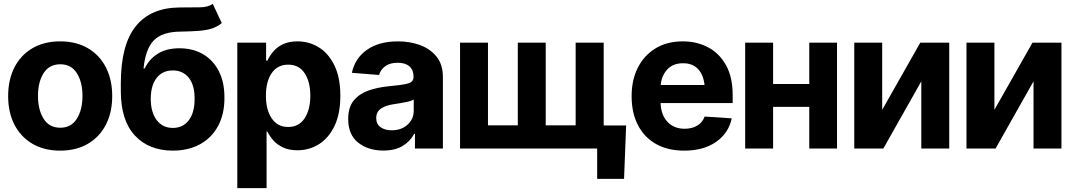

<svg xmlns="http://www.w3.org/2000/svg" viewBox="-20 -766 5538 990"><path d="M290 10.7Q207.5 10.7 147.2 -24.7Q86.9 -60.1 54.4 -123.3Q22 -186.5 22 -270.5Q22 -355 54.4 -418.5Q86.9 -481.9 147.2 -517.3Q207.5 -552.7 290 -552.7Q373 -552.7 433.3 -517.3Q493.7 -481.9 526.1 -418.5Q558.6 -355 558.6 -270.5Q558.6 -186.5 526.1 -123.3Q493.7 -60.1 433.3 -24.7Q373 10.7 290 10.7ZM291 -107.4Q347.2 -107.4 376.2 -153.8Q405.3 -200.2 405.3 -271.5Q405.3 -342.8 376.2 -388.7Q347.2 -434.6 291 -434.6Q233.9 -434.6 204.8 -388.7Q175.8 -342.8 175.8 -271.5Q175.8 -200.2 204.8 -153.8Q233.9 -107.4 291 -107.4Z M1077.1 -746.1 1123.5 -647Q1100.1 -627.9 1072.3 -618.9Q1044.4 -609.9 1005.4 -606.9Q966.3 -604 910.6 -603Q815.9 -602.1 772.9 -557.6Q730 -513.2 720.2 -413.1H726.1Q750 -462.4 794.7 -489.7Q839.4 -517.1 904.8 -517.1Q974.6 -517.1 1026.9 -486.6Q1079.1 -456.1 1108.4 -398.9Q1137.7 -341.8 1137.2 -262.2Q1137.7 -178.7 1105.2 -117.7Q1072.8 -56.6 1013.2 -23.2Q953.6 10.3 871.1 10.7Q747.1 10.3 675.3 -67.4Q603.5 -145 603 -293.9V-338.4Q603.5 -535.6 680.2 -630.9Q756.8 -726.1 906.2 -727.5Q966.8 -728 1009.8 -728.3Q1052.7 -728.5 1077.1 -746.1ZM871.6 -106.4Q923.8 -106.4 953.9 -146.7Q983.9 -187 983.4 -256.8Q983.9 -326.7 953.6 -364.7Q923.3 -402.8 871.1 -402.8Q818.4 -402.8 788.1 -364.7Q757.8 -326.7 757.3 -256.8Q757.3 -187.5 787.8 -147Q818.4 -106.4 871.6 -106.4Z M1203.6 204.1V-545.9H1352.1V-453.6H1358.9Q1369.1 -476.1 1387.9 -499Q1406.7 -522 1437.7 -537.4Q1468.8 -552.7 1514.2 -552.7Q1574.2 -552.7 1624.3 -521.7Q1674.3 -490.7 1704.6 -428.2Q1734.9 -365.7 1734.9 -272Q1734.9 -180.7 1705.6 -118.2Q1676.3 -55.7 1626 -23.4Q1575.7 8.8 1513.7 8.8Q1469.7 8.8 1439 -5.9Q1408.2 -20.5 1388.9 -42.7Q1369.6 -64.9 1358.9 -87.4H1354.5V204.1ZM1465.8 -111.3Q1521.5 -111.3 1550.8 -156.2Q1580.1 -201.2 1580.1 -272.5Q1580.1 -343.8 1551 -388.2Q1522 -432.6 1465.8 -432.6Q1411.1 -432.6 1381.1 -389.2Q1351.1 -345.7 1351.1 -272.5Q1351.1 -199.7 1381.1 -155.5Q1411.1 -111.3 1465.8 -111.3Z M1956.5 10.3Q1878.4 10.3 1826.9 -30.5Q1775.4 -71.3 1775.4 -152.3Q1775.4 -213.4 1804.2 -248Q1833 -282.7 1879.6 -299.1Q1926.3 -315.4 1980.5 -320.8Q2051.3 -327.1 2081.8 -335Q2112.3 -342.8 2112.3 -369.1V-371.6Q2112.3 -405.3 2091.1 -423.8Q2069.8 -442.4 2031.2 -442.4Q1990.7 -442.4 1966.3 -424.6Q1941.9 -406.7 1934.6 -379.4L1794.4 -390.6Q1810.1 -465.3 1871.8 -509Q1933.6 -552.7 2032.2 -552.7Q2092.8 -552.7 2145.5 -533.7Q2198.2 -514.6 2231 -473.9Q2263.7 -433.1 2263.7 -368.2V0H2119.6V-76.2H2115.7Q2095.7 -37.6 2056.4 -13.7Q2017.1 10.3 1956.5 10.3ZM2000 -94.2Q2049.8 -94.2 2081.5 -123.3Q2113.3 -152.3 2113.3 -194.8V-252.9Q2104 -246.6 2085.4 -242.2Q2066.9 -237.8 2045.9 -234.4Q2024.9 -231 2008.8 -228.5Q1968.3 -222.7 1944.1 -205.8Q1919.9 -189 1919.9 -157.2Q1919.9 -126 1942.4 -110.1Q1964.8 -94.2 2000 -94.2Z M2352.1 -545.9H2496.1V-119.6H2649.9V-545.9H2793.9V-119.6H2948.2V-545.9H3092.8V-119.1H3208.5L3197.8 156.2H3059.1V0H2352.1Z M3507.8 10.7Q3423.3 10.7 3362.8 -23.4Q3302.2 -57.6 3269.5 -120.6Q3236.8 -183.6 3236.8 -270.5Q3236.8 -354.5 3269.3 -418Q3301.8 -481.4 3360.8 -517.1Q3419.9 -552.7 3500.5 -552.7Q3572.8 -552.7 3631.1 -522Q3689.5 -491.2 3723.6 -429.7Q3757.8 -368.2 3757.8 -275.4V-234.4H3386.2Q3388.7 -171.9 3422.4 -137Q3456.1 -102.1 3509.8 -102.1Q3547.9 -102.1 3575 -118.2Q3602.1 -134.3 3613.3 -165L3752.9 -155.8Q3737.3 -80.1 3672.9 -34.7Q3608.4 10.7 3507.8 10.7ZM3501.5 -439.9Q3450.7 -439.9 3421.1 -408.4Q3391.6 -377 3386.7 -327.6H3612.8Q3607.4 -379.4 3579.6 -409.7Q3551.8 -439.9 3501.5 -439.9Z M3966.3 -545.9V-333H4152.8V-545.9H4295.9V0H4152.8V-214.8H3966.3V0H3822.3V-545.9Z M4528.8 -199.7 4725.1 -545.9H4874.5V0H4730.5V-346.7L4534.7 0H4384.8V-545.9H4528.8Z M5107.4 -199.7 5303.7 -545.9H5453.1V0H5309.1V-346.7L5113.3 0H4963.4V-545.9H5107.4Z"/></svg>

Font: Inter Tight
Style: Bold
Weight: 700
Designer: Rasmus Andersson
Foundry: rsms
Version: Version 3.004; ttfautohint (v1.8.4.7-5d5b)